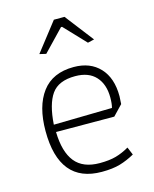

<svg xmlns="http://www.w3.org/2000/svg" viewBox="-108 -773 683 854"><g transform="rotate(-15 233.0 -345.5)"><path d="M121 -569 223 -700H272L373 -569L343 -562L250 -660H245L151 -562ZM59 -231Q59 -345 107.5 -409.5Q156 -474 253 -474Q329 -474 373 -427Q417 -380 417 -296Q417 -286 415 -260L371 -214L103 -215Q105 -123 142 -77Q179 -31 256 -31Q300 -31 330.5 -39.5Q361 -48 392 -66L407 -30Q373 -11 339 -1Q305 9 255 9Q59 9 59 -231ZM371 -254Q376 -272 376 -301Q376 -362 343.5 -397.5Q311 -433 249 -433Q172 -433 140 -387.5Q108 -342 102 -249Z"/></g></svg>

Font: Athiti Light
Style: Regular
Weight: 300
Designer: CadsonDemak Team
Foundry: CadsonDemak
Version: Version 1.032